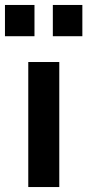

<svg xmlns="http://www.w3.org/2000/svg" viewBox="-46 -754 352 774"><path d="M68 0V-504H193V0ZM167 -608V-734H286V-608ZM-26 -608V-734H93V-608Z"/></svg>

Font: Nunitoga
Style: Bold
Weight: 700
Designer: Vernon Adams
Foundry: Vernon Adams
Version: Version 1.0